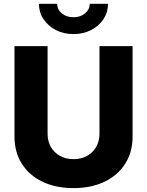

<svg xmlns="http://www.w3.org/2000/svg" viewBox="-20 -967 763 997"><path d="M361.3 9.8Q269.5 9.8 200.4 -23.4Q131.3 -56.6 93.3 -116.9Q55.2 -177.2 55.2 -257.8V-727.5H227.1V-272.5Q227.1 -233.9 244.1 -204.1Q261.2 -174.3 291.3 -157.5Q321.3 -140.6 361.3 -140.6Q401.9 -140.6 432.1 -157.5Q462.4 -174.3 479.5 -204.1Q496.6 -233.9 496.6 -272.5V-727.5H668.5V-257.8Q668.5 -177.2 630.1 -116.9Q591.8 -56.6 522.7 -23.4Q453.6 9.8 361.3 9.8ZM361.8 -790Q310.5 -790 270 -811Q229.5 -832 205.8 -867.7Q182.1 -903.3 182.1 -947.3H276.9Q276.9 -917.5 301 -897.5Q325.2 -877.4 361.8 -877.4Q397.5 -877.4 421.6 -897.5Q445.8 -917.5 445.8 -947.3H541Q541 -903.3 517.3 -867.7Q493.7 -832 453.1 -811Q412.6 -790 361.8 -790Z"/></svg>

Font: Inter 17pt ExtraBold
Style: Regular
Weight: 800
Version: Version 4.001;git-66647c0bb